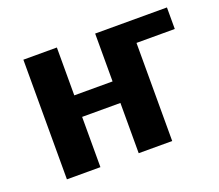

<svg xmlns="http://www.w3.org/2000/svg" viewBox="-91 -627 861 754"><g transform="rotate(-20 340.0 -250.0)"><path d="M670 -500V-410H510V0H370V-210H210V0H70V-500H210V-300H370V-500Z"/></g></svg>

Font: Scada
Style: Bold
Weight: 700
Designer: Jovanny Lemonad
Foundry: Jovanny Lemonad
Version: Version 4.100;PS 004.100;hotconv 1.0.88;makeotf.lib2.5.64775